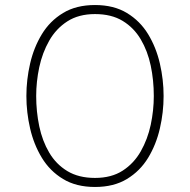

<svg xmlns="http://www.w3.org/2000/svg" viewBox="-20 -732 756 764"><path d="M358 12Q283 12 230.8 -19.8Q178.5 -51.5 146.5 -104.2Q114.5 -157 99.8 -221Q85 -285 85 -350Q85 -415 99.8 -479Q114.5 -543 146.5 -595.8Q178.5 -648.5 230.8 -680.2Q283 -712 358 -712Q433 -712 485.2 -680.2Q537.5 -648.5 569.5 -595.8Q601.5 -543 616.2 -479Q631 -415 631 -350Q631 -285 616.2 -221Q601.5 -157 569.5 -104.2Q537.5 -51.5 485.2 -19.8Q433 12 358 12ZM358 -24Q423.5 -24 468.2 -53Q513 -82 540.2 -130Q567.5 -178 579.8 -235.5Q592 -293 592 -350Q592 -412.5 579.8 -470.8Q567.5 -529 540.2 -575.2Q513 -621.5 468.2 -648.8Q423.5 -676 358 -676Q293 -676 248 -647Q203 -618 175.8 -570Q148.5 -522 136.2 -464.5Q124 -407 124 -350Q124 -288 136.2 -229.5Q148.5 -171 175.8 -124.8Q203 -78.5 248 -51.2Q293 -24 358 -24Z"/></svg>

Font: Overpass Thin
Style: Regular
Weight: 250
Designer: Delve Withrington, Dave Bailey, Thomas Jockin
Foundry: Delve Fonts LLC
Version: Version 4.000